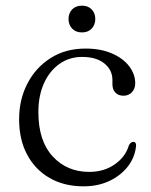

<svg xmlns="http://www.w3.org/2000/svg" viewBox="-20 -647 534 678"><path d="M457.5 -353Q457.5 -334 446 -321.5Q434.5 -309 416 -309Q398 -309 387.5 -320Q377 -331 377 -349.5V-364.5Q377 -400 348.5 -423Q320 -446 270 -446Q224.5 -446 189.8 -421.2Q155 -396.5 135.2 -352.8Q115.5 -309 115.5 -251Q115.5 -149.5 166 -94.8Q216.5 -40 295 -40Q347.5 -40 385.5 -66.8Q423.5 -93.5 435 -133.5Q441.5 -146 450.5 -146Q461.5 -146 460.5 -131.5Q456.5 -91.5 431.5 -59.2Q406.5 -27 366.2 -8Q326 11 275 11Q206.5 11 155.2 -18.5Q104 -48 75.8 -101Q47.5 -154 47.5 -226Q47.5 -295.5 76.8 -352Q106 -408.5 158.8 -442Q211.5 -475.5 282 -475.5Q336 -475.5 375.5 -458.2Q415 -441 436.2 -413Q457.5 -385 457.5 -353ZM269.5 -532.5Q247.5 -532.5 234.8 -546Q222 -559.5 222 -580Q222 -600.5 234.8 -613.8Q247.5 -627 269.5 -627Q291 -627 303.8 -613.8Q316.5 -600.5 316.5 -580Q316.5 -559.5 303.8 -546Q291 -532.5 269.5 -532.5Z"/></svg>

Font: Fraunces 9pt Light
Style: Regular
Weight: 300
Version: Version 1.000;[0bf87f6ff]